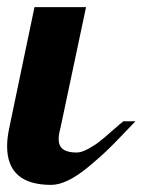

<svg xmlns="http://www.w3.org/2000/svg" viewBox="-26 -520 401 540"><path d="M71 -500H216L144 -160Q139 -142 139 -128Q139 -91 189 -91Q203 -91 221.5 -101Q240 -111 254 -122Q268 -133 290 -152.5Q312 -172 321 -179H355Q351 -175 321.5 -144Q292 -113 272.5 -94.5Q253 -76 223 -51Q193 -26 166.5 -13Q140 0 118 0Q-6 0 -6 -109Q-6 -132 0 -160Z"/></svg>

Font: Lobster 1.3
Style: Regular
Weight: 400
Designer: Pablo Impallari
Foundry: Pablo Impallari. www.impallari.com
Version: Version 1.003 2010